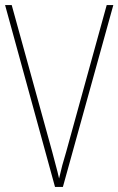

<svg xmlns="http://www.w3.org/2000/svg" viewBox="-20 -827 465 754"><path d="M425 -807 227 -93H196L0 -807H26L185 -231Q192 -203 199 -178Q206 -153 212 -126Q218 -153 224.5 -177.5Q231 -202 240 -231L399 -807Z"/></svg>

Font: Noto Sans Telugu UI Condensed Thin
Style: Regular
Weight: 100
Width: 3
Designer: Jelle Bosma - Monotype Design Team
Foundry: Monotype Imaging Inc.
Version: Version 2.005; ttfautohint (v1.8.4.7-5d5b)